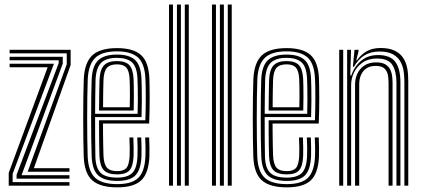

<svg xmlns="http://www.w3.org/2000/svg" viewBox="-20 -820 1872 848"><path d="M102.2 -61.5 274.8 -536.2V-584.5H22.5V-600H292V-532.8L129.5 -77H286.8V-61.5ZM18.5 0V-56.5L190.5 -523H22.5V-538.5H218.2L35.8 -52.2V-15.5H286.8V0ZM53.2 -30.8V-47.8L239.2 -541V-553.8H22.5V-569.2H257.2V-539.2L75.2 -46.2H286.8V-30.8Z M497.8 7.5Q423 7.5 388 -23.1Q353 -53.8 349.8 -127.8Q348.8 -160.2 348.1 -204.4Q347.5 -248.5 347.5 -296.8Q347.5 -345 348.1 -390.4Q348.8 -435.8 350 -470.5Q353.5 -544 387.9 -575.8Q422.2 -607.5 496.8 -607.5Q568.5 -607.5 602.5 -577.2Q636.5 -547 639.8 -473.2Q640.2 -458.2 640.6 -436.8Q641 -415.2 641.1 -389.2Q641.2 -363.2 640.6 -334.1Q640 -305 638.8 -274.5H434.8Q435 -248.8 435.2 -223.9Q435.5 -199 435.9 -176.4Q436.2 -153.8 437 -134Q438.5 -96 451.8 -80.1Q465 -64.2 497.8 -64.2Q527 -64.2 538.9 -78.9Q550.8 -93.5 552.5 -132Q553.2 -146 553 -166.9Q552.8 -187.8 551.5 -212.8H569Q570 -187 570.2 -166.5Q570.5 -146 570 -131.2Q568 -85.5 551.9 -67.6Q535.8 -49.8 497.8 -49.8Q456.2 -49.8 438.6 -68.4Q421 -87 419.2 -132.2Q418.8 -151.8 418.2 -178.4Q417.8 -205 417.6 -234Q417.5 -263 417.5 -288.8H622Q623 -316.2 623.4 -342.9Q623.8 -369.5 623.8 -393.6Q623.8 -417.8 623.4 -437.9Q623 -458 622.2 -472.8Q619.2 -540.2 588.8 -566.8Q558.2 -593.2 496.8 -593.2Q430 -593.2 400.2 -564.1Q370.5 -535 367.5 -469.5Q366.2 -434 365.6 -388.9Q365 -343.8 365 -296.2Q365 -248.8 365.6 -205.1Q366.2 -161.5 367.2 -129.2Q370 -62.5 400.4 -34.6Q430.8 -6.8 497.8 -6.8Q562.5 -6.8 590.9 -34.5Q619.2 -62.2 622.2 -128.8Q622.8 -139.8 622.8 -153.5Q622.8 -167.2 622.4 -182.5Q622 -197.8 621.2 -212.8H638.8Q639.8 -192.2 640.1 -169.4Q640.5 -146.5 639.8 -128Q636.5 -54.8 603.9 -23.6Q571.2 7.5 497.8 7.5ZM497.8 -21Q439.8 -21 413.5 -45.6Q387.2 -70.2 384.8 -130Q383.5 -164 383 -208.6Q382.5 -253.2 382.5 -300.9Q382.5 -348.5 383.1 -392.4Q383.8 -436.2 384.8 -468.2Q387.5 -529 414 -554Q440.5 -579 496.8 -579Q550 -579 576.1 -555.6Q602.2 -532.2 604.8 -472.2Q605.5 -456.2 606 -430.5Q606.5 -404.8 606.4 -372.2Q606.2 -339.8 605 -303H400Q400 -253 400.2 -214.1Q400.5 -175.2 401.2 -131.2Q402 -79.5 423.6 -57.5Q445.2 -35.5 497.8 -35.5Q543.2 -35.5 564 -55.9Q584.8 -76.2 587.2 -129.8Q588 -146 587.8 -167.2Q587.5 -188.5 586.2 -212.8H603.8Q604.8 -190 605.1 -168.4Q605.5 -146.8 604.8 -129.2Q602 -69.8 577.9 -45.4Q553.8 -21 497.8 -21ZM400 -317.5H587.8Q588.8 -349.5 588.8 -379.1Q588.8 -408.8 588.4 -432.8Q588 -456.8 587.2 -471.8Q585 -524.8 562.9 -544.6Q540.8 -564.5 496.8 -564.5Q449.5 -564.5 427 -542.9Q404.5 -521.2 402 -467.2Q401.2 -443.8 400.8 -402.1Q400.2 -360.5 400 -317.5ZM417.5 -331.8Q417.8 -351.8 417.9 -374.6Q418 -397.5 418.5 -421Q419 -444.5 419.5 -466.2Q421.5 -512.8 439.4 -531.5Q457.2 -550.2 496.8 -550.2Q534.8 -550.2 551.4 -532.1Q568 -514 570 -470.2Q570.5 -458.5 570.9 -437.8Q571.2 -417 571.2 -389.8Q571.2 -362.5 570.5 -331.8ZM435.2 -346.2H553Q553.8 -372.8 553.8 -397.2Q553.8 -421.8 553.4 -440.8Q553 -459.8 552.5 -469.8Q550.8 -506.8 538 -521.2Q525.2 -535.8 496.8 -535.8Q465.8 -535.8 452.1 -520.2Q438.5 -504.8 437 -465.5Q436.5 -448.2 436.1 -429.4Q435.8 -410.5 435.5 -389.9Q435.2 -369.2 435.2 -346.2Z M796.2 0V-800H813.8V0ZM726.5 0V-800H744V0ZM761.5 0V-800H779V0Z M986 0V-800H1003.5V0ZM916.2 0V-800H933.8V0ZM951.2 0V-800H968.8V0Z M1246.8 7.5Q1172 7.5 1137 -23.1Q1102 -53.8 1098.8 -127.8Q1097.8 -160.2 1097.1 -204.4Q1096.5 -248.5 1096.5 -296.8Q1096.5 -345 1097.1 -390.4Q1097.8 -435.8 1099 -470.5Q1102.5 -544 1136.9 -575.8Q1171.2 -607.5 1245.8 -607.5Q1317.5 -607.5 1351.5 -577.2Q1385.5 -547 1388.8 -473.2Q1389.2 -458.2 1389.6 -436.8Q1390 -415.2 1390.1 -389.2Q1390.2 -363.2 1389.6 -334.1Q1389 -305 1387.8 -274.5H1183.8Q1184 -248.8 1184.2 -223.9Q1184.5 -199 1184.9 -176.4Q1185.2 -153.8 1186 -134Q1187.5 -96 1200.8 -80.1Q1214 -64.2 1246.8 -64.2Q1276 -64.2 1287.9 -78.9Q1299.8 -93.5 1301.5 -132Q1302.2 -146 1302 -166.9Q1301.8 -187.8 1300.5 -212.8H1318Q1319 -187 1319.2 -166.5Q1319.5 -146 1319 -131.2Q1317 -85.5 1300.9 -67.6Q1284.8 -49.8 1246.8 -49.8Q1205.2 -49.8 1187.6 -68.4Q1170 -87 1168.2 -132.2Q1167.8 -151.8 1167.2 -178.4Q1166.8 -205 1166.6 -234Q1166.5 -263 1166.5 -288.8H1371Q1372 -316.2 1372.4 -342.9Q1372.8 -369.5 1372.8 -393.6Q1372.8 -417.8 1372.4 -437.9Q1372 -458 1371.2 -472.8Q1368.2 -540.2 1337.8 -566.8Q1307.2 -593.2 1245.8 -593.2Q1179 -593.2 1149.2 -564.1Q1119.5 -535 1116.5 -469.5Q1115.2 -434 1114.6 -388.9Q1114 -343.8 1114 -296.2Q1114 -248.8 1114.6 -205.1Q1115.2 -161.5 1116.2 -129.2Q1119 -62.5 1149.4 -34.6Q1179.8 -6.8 1246.8 -6.8Q1311.5 -6.8 1339.9 -34.5Q1368.2 -62.2 1371.2 -128.8Q1371.8 -139.8 1371.8 -153.5Q1371.8 -167.2 1371.4 -182.5Q1371 -197.8 1370.2 -212.8H1387.8Q1388.8 -192.2 1389.1 -169.4Q1389.5 -146.5 1388.8 -128Q1385.5 -54.8 1352.9 -23.6Q1320.2 7.5 1246.8 7.5ZM1246.8 -21Q1188.8 -21 1162.5 -45.6Q1136.2 -70.2 1133.8 -130Q1132.5 -164 1132 -208.6Q1131.5 -253.2 1131.5 -300.9Q1131.5 -348.5 1132.1 -392.4Q1132.8 -436.2 1133.8 -468.2Q1136.5 -529 1163 -554Q1189.5 -579 1245.8 -579Q1299 -579 1325.1 -555.6Q1351.2 -532.2 1353.8 -472.2Q1354.5 -456.2 1355 -430.5Q1355.5 -404.8 1355.4 -372.2Q1355.2 -339.8 1354 -303H1149Q1149 -253 1149.2 -214.1Q1149.5 -175.2 1150.2 -131.2Q1151 -79.5 1172.6 -57.5Q1194.2 -35.5 1246.8 -35.5Q1292.2 -35.5 1313 -55.9Q1333.8 -76.2 1336.2 -129.8Q1337 -146 1336.8 -167.2Q1336.5 -188.5 1335.2 -212.8H1352.8Q1353.8 -190 1354.1 -168.4Q1354.5 -146.8 1353.8 -129.2Q1351 -69.8 1326.9 -45.4Q1302.8 -21 1246.8 -21ZM1149 -317.5H1336.8Q1337.8 -349.5 1337.8 -379.1Q1337.8 -408.8 1337.4 -432.8Q1337 -456.8 1336.2 -471.8Q1334 -524.8 1311.9 -544.6Q1289.8 -564.5 1245.8 -564.5Q1198.5 -564.5 1176 -542.9Q1153.5 -521.2 1151 -467.2Q1150.2 -443.8 1149.8 -402.1Q1149.2 -360.5 1149 -317.5ZM1166.5 -331.8Q1166.8 -351.8 1166.9 -374.6Q1167 -397.5 1167.5 -421Q1168 -444.5 1168.5 -466.2Q1170.5 -512.8 1188.4 -531.5Q1206.2 -550.2 1245.8 -550.2Q1283.8 -550.2 1300.4 -532.1Q1317 -514 1319 -470.2Q1319.5 -458.5 1319.9 -437.8Q1320.2 -417 1320.2 -389.8Q1320.2 -362.5 1319.5 -331.8ZM1184.2 -346.2H1302Q1302.8 -372.8 1302.8 -397.2Q1302.8 -421.8 1302.4 -440.8Q1302 -459.8 1301.5 -469.8Q1299.8 -506.8 1287 -521.2Q1274.2 -535.8 1245.8 -535.8Q1214.8 -535.8 1201.1 -520.2Q1187.5 -504.8 1186 -465.5Q1185.5 -448.2 1185.1 -429.4Q1184.8 -410.5 1184.5 -389.9Q1184.2 -369.2 1184.2 -346.2Z M1766 0V-458Q1766 -477.5 1763.4 -500.6Q1760.8 -523.8 1750.4 -544.6Q1740 -565.5 1717.6 -579Q1695.2 -592.5 1655.8 -592.5Q1616.8 -592.5 1589.2 -575.1Q1561.8 -557.8 1543.2 -525H1538.5L1545.8 -600H1563.2L1563.5 -593L1553.5 -553.8H1556.8Q1574.8 -579.8 1600 -593.9Q1625.2 -608 1660.8 -608Q1697.2 -608 1720.5 -597.4Q1743.8 -586.8 1756.6 -569.8Q1769.5 -552.8 1775.1 -532.9Q1780.8 -513 1782 -494.1Q1783.2 -475.2 1783.2 -461V0ZM1478.2 0V-600H1495.8V0ZM1548.2 0V-446.5Q1548.2 -473 1558.6 -495.2Q1569 -517.5 1589.8 -531Q1610.5 -544.5 1641.2 -544.5Q1667 -544.5 1681.8 -535.8Q1696.5 -527 1703.4 -512.9Q1710.2 -498.8 1712 -482.6Q1713.8 -466.5 1713.8 -451.8V0H1696.2V-450.8Q1696.2 -467.5 1693.8 -485.6Q1691.2 -503.8 1679.1 -516.4Q1667 -529 1638.8 -529Q1614.8 -529 1598.6 -518.2Q1582.5 -507.5 1574.5 -489.2Q1566.5 -471 1566.5 -447.8V0ZM1513.2 0V-600H1530.5L1527 -486.8H1531.2Q1546.5 -528.5 1576.5 -552.9Q1606.5 -577.2 1651 -576.8Q1704.5 -576.5 1726.5 -546Q1748.5 -515.5 1748.5 -457V0H1731V-455Q1731 -504 1713.2 -532.8Q1695.5 -561.5 1645 -561.5Q1607.2 -561.5 1581.8 -544Q1556.2 -526.5 1543.5 -499.8Q1530.8 -473 1530.8 -445V0Z"/></svg>

Font: Big Shoulders Inline Display Thin SemiBold
Style: Regular
Weight: 600
Version: Version 2.002